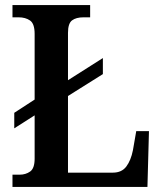

<svg xmlns="http://www.w3.org/2000/svg" viewBox="-20 -734 639 754"><path d="M29 0V-48H57Q81 -48 98.5 -60.5Q116 -73 116 -111V-281L36 -230V-291L116 -343V-601Q116 -641 98 -653.5Q80 -666 53 -666H29V-714H334V-666H308Q279 -666 263 -654Q247 -642 247 -605V-419L384 -506V-443L247 -357V-56H423Q458 -56 476 -80Q494 -104 502 -144L515 -219H565L559 0Z"/></svg>

Font: Noto Serif Sinhala SemiCondensed SemiBold
Style: Regular
Weight: 600
Width: 4
Designer: Jelle Bosma - Monotype Design Team
Foundry: Monotype Imaging Inc.
Version: Version 2.007; ttfautohint (v1.8.4.7-5d5b)